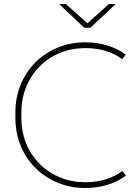

<svg xmlns="http://www.w3.org/2000/svg" viewBox="-20 -927 682 962"><path d="M407 15Q334 15 270.5 -11Q207 -37 159 -84Q111 -131 84 -196Q57 -261 57 -339V-361Q57 -439 84 -504Q111 -569 159 -616Q207 -663 270.5 -689Q334 -715 407 -715Q466 -715 518 -699Q570 -683 610 -654L593 -631Q516 -686 407 -686Q340 -686 282 -662.5Q224 -639 180 -595.5Q136 -552 111.5 -492.5Q87 -433 87 -361V-339Q87 -267 111.5 -207.5Q136 -148 180 -104.5Q224 -61 282 -37.5Q340 -14 407 -14Q517 -14 593 -70L611 -47Q571 -17 518.5 -1Q466 15 407 15ZM402 -788 276 -907H310L427 -802H409L526 -907H560L433 -788Z"/></svg>

Font: SUSE Thin
Style: Regular
Weight: 250
Designer: Rene Bieder
Foundry: SUSE
Version: Version 1.000